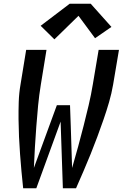

<svg xmlns="http://www.w3.org/2000/svg" viewBox="-20 -1000 652 1020"><path d="M103 0Q98 -45 94 -90.5Q90 -136 86.5 -181.5Q83 -227 81 -273Q79 -319 78.5 -365Q78 -411 79.5 -458Q81 -505 89 -551L119 -735H227L197 -551Q188 -496 182.5 -440Q177 -384 173 -329Q169 -274 165.5 -218.5Q162 -163 160 -108L282 -441H352L356 -329L363 -108L364 -111Q380 -166 395 -221Q410 -276 424 -331Q438 -386 451 -441Q464 -496 473 -551L504 -735H612L581 -551Q573 -504 559.5 -457.5Q546 -411 530 -365Q514 -319 497 -273Q480 -227 461.5 -181.5Q443 -136 423.5 -90.5Q404 -45 384 0H314L302 -354L173 0ZM269 -791 196 -863 350 -980H462L572 -857L485 -797L397 -916Z"/></svg>

Font: Iosevka Curly SmBdEx
Style: Italic
Weight: 600
Width: 7
Italic angle: -9°
Monospace: yes
Designer: Belleve Invis
Foundry: Belleve Invis
Version: Version 11.1.0; ttfautohint (v1.8.3)